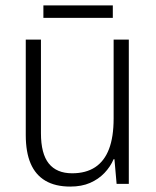

<svg xmlns="http://www.w3.org/2000/svg" viewBox="-20 -678 576 708"><path d="M455 -532V0H410L402 -91H399Q387 -63 365 -40Q343 -17 312 -3.5Q281 10 239 10Q184 10 147.5 -11.5Q111 -33 93 -75Q75 -117 75 -180V-532H131V-187Q131 -111 160 -75Q189 -39 246 -39Q297 -39 331 -61.5Q365 -84 382 -128.5Q399 -173 399 -241V-532ZM396 -658V-612H140V-658Z"/></svg>

Font: Noto Sans Thai SemiCondensed Light
Style: Regular
Weight: 300
Width: 4
Designer: Monotype Design Team
Foundry: Monotype Imaging Inc.
Version: Version 2.001